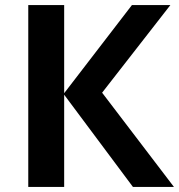

<svg xmlns="http://www.w3.org/2000/svg" viewBox="-20 -734 703 754"><path d="M663 0H502L232 -362V0H91V-714H232V-368L498 -714H649L381 -370Z"/></svg>

Font: Noto Sans UI
Style: Bold
Weight: 700
Designer: Monotype Design Team
Foundry: Monotype Imaging Inc.
Version: Version 1.901